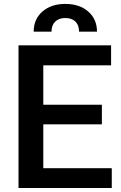

<svg xmlns="http://www.w3.org/2000/svg" viewBox="-20 -937 605 957"><path d="M72.3 0ZM487.8 -317.4H195.8V-98.6H537.1V0H72.3V-710.9H533.7V-611.3H195.8V-415H487.8ZM374 -779.3Q374 -811.5 356 -829.3Q337.9 -847.2 305.7 -847.2Q273.4 -847.2 255.1 -829.3Q236.8 -811.5 236.8 -779.3H147.9Q147.9 -841.3 191.4 -879.4Q234.9 -917.5 305.7 -917.5Q376.5 -917.5 419.9 -879.4Q463.4 -841.3 463.4 -779.3Z"/></svg>

Font: Roboto Medium
Style: Regular
Weight: 500
Designer: Google
Version: Version 2.134; 2016; ttfautohint (v1.6)